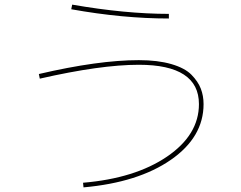

<svg xmlns="http://www.w3.org/2000/svg" viewBox="-20 -780 1040 830"><path d="M148 -460Q405 -520 580 -520Q662 -520 720.5 -503Q779 -486 807.5 -457Q836 -428 848 -397Q860 -366 860 -330Q860 -187 718.5 -89Q577 9 341 30L339 10Q564 -9 702 -103Q840 -197 840 -330Q840 -500 580 -500Q415 -500 152 -440ZM288 -740 292 -760Q522 -720 710 -720V-700Q511 -700 288 -740Z"/></svg>

Font: M PLUS 1p Thin
Style: Regular
Weight: 250
Version: Version 1.062